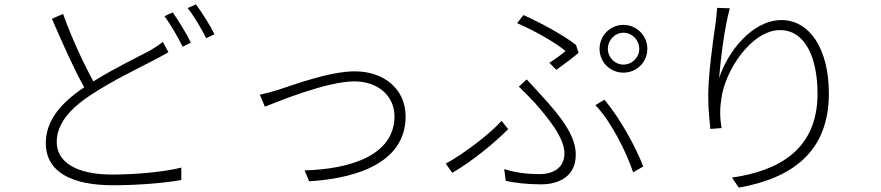

<svg xmlns="http://www.w3.org/2000/svg" viewBox="-20 -819 4040 880"><path d="M772 -762 734 -745C762 -707 797 -646 817 -605L855 -623C834 -667 797 -726 772 -762ZM878 -799 840 -782C870 -745 902 -689 925 -644L963 -662C944 -701 905 -763 878 -799ZM269 -755 218 -733C266 -622 321 -498 366 -419C250 -341 190 -260 190 -163C190 -26 317 30 497 30C620 30 741 19 811 6V-51C739 -32 607 -19 494 -19C325 -19 240 -79 240 -168C240 -248 296 -318 395 -383C496 -450 618 -508 689 -545C714 -559 735 -569 752 -580L726 -627C708 -612 690 -601 667 -587C607 -555 504 -506 408 -446C364 -526 310 -641 269 -755Z M1171 -385 1194 -330C1245 -350 1476 -446 1604 -446C1715 -446 1788 -377 1788 -286C1788 -107 1586 -44 1376 -38L1397 12C1638 -3 1839 -85 1839 -285C1839 -413 1738 -492 1606 -492C1491 -492 1329 -431 1257 -408C1225 -398 1200 -391 1171 -385Z M2766 -595C2766 -635 2798 -669 2837 -669C2878 -669 2910 -635 2910 -595C2910 -556 2878 -523 2837 -523C2798 -523 2766 -556 2766 -595ZM2728 -595C2728 -534 2777 -486 2837 -486C2898 -486 2947 -534 2947 -595C2947 -656 2898 -705 2837 -705C2777 -705 2728 -656 2728 -595ZM2498 -531 2530 -499C2565 -524 2610 -558 2632 -577L2620 -613C2565 -657 2452 -718 2379 -750L2350 -713C2427 -680 2528 -623 2572 -585C2556 -571 2526 -549 2498 -531ZM2291 -44 2298 10C2341 19 2394 26 2462 26C2516 26 2619 6 2619 -110C2619 -199 2548 -287 2463 -380C2441 -404 2416 -432 2394 -455L2358 -422C2382 -398 2410 -371 2431 -348C2493 -277 2567 -188 2567 -116C2567 -40 2500 -21 2457 -21C2386 -21 2340 -29 2291 -44ZM2882 -29 2928 -56C2896 -141 2822 -278 2750 -362L2709 -337C2780 -264 2851 -122 2882 -29ZM2309 -227 2279 -265C2224 -204 2103 -112 2023 -69L2053 -27C2145 -80 2250 -167 2309 -227Z M3325 -781 3267 -783C3264 -755 3263 -733 3259 -707C3249 -639 3226 -478 3226 -382C3226 -319 3232 -265 3236 -228L3287 -232C3279 -285 3279 -321 3286 -365C3302 -496 3425 -681 3555 -681C3673 -681 3727 -550 3727 -390C3727 -133 3549 -36 3335 -5L3366 41C3603 -1 3779 -117 3779 -391C3779 -596 3690 -727 3562 -727C3426 -727 3313 -578 3276 -461C3282 -539 3300 -693 3325 -781Z"/></svg>

Font: Noto Sans HK Light
Style: Regular
Weight: 300
Designer: Ryoko NISHIZUKA 西塚涼子 (kana, bopomofo & ideographs); Paul D. Hunt (Latin, Greek & Cyrillic); Sandoll Communications 산돌커뮤니
Foundry: Adobe
Version: Version 2.004;hotconv 1.0.118;makeotfexe 2.5.65603